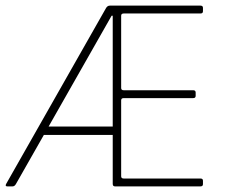

<svg xmlns="http://www.w3.org/2000/svg" viewBox="-21 -663 812 683"><path d="M24 0H5Q-4 0 1 -9L356 -634Q361 -643 370 -643H692Q701 -643 701 -635V-623Q701 -615 692 -615H419Q410 -615 410 -607V-350Q410 -342 419 -342H666Q675 -342 675 -334V-322Q675 -314 666 -314H419Q410 -314 410 -306V-36Q410 -28 419 -28H692Q701 -28 701 -20V-8Q701 0 692 0H388Q380 0 380 -9V-183H135L36 -9Q31 0 24 0ZM380 -213V-607H376L152 -213Z"/></svg>

Font: Rajdhani Light
Style: Regular
Weight: 300
Designer: Satya Rajpurohit, Jyotish Sonowal
Foundry: Indian Type Foundry
Version: Version 1.201;PS 1.0;hotconv 1.0.78;makeotf.lib2.5.61930; tt